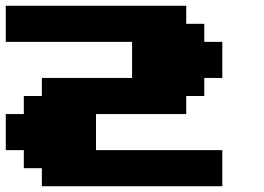

<svg xmlns="http://www.w3.org/2000/svg" viewBox="-20 -645 915 665"><path d="M125 0H750V-125H312.5V-250H625V-312.5H687.5V-375H750V-500H687.5V-562.5H625V-625H0V-500H437.5V-375H125V-312.5H62.5V-250H0V-125H62.5V-62.5H125Z"/></svg>

Font: Faithful 32x
Style: Bold
Weight: 400
Foundry: Faithful Resource Pack
Version: Version 1.0; January 27, 2023